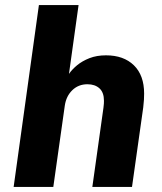

<svg xmlns="http://www.w3.org/2000/svg" viewBox="-20 -740 640 760"><path d="M34 0 134 -720H291L253 -447.5Q265 -465 285.2 -481.8Q305.5 -498.5 334.2 -509.8Q363 -521 399.5 -521Q469.5 -521 510 -481.5Q550.5 -442 550.5 -369.5Q550.5 -359.5 549.8 -345.5Q549 -331.5 547 -315L502.5 0H345.5L389.5 -313.5Q391 -323 391.2 -330Q391.5 -337 391.5 -341Q391.5 -374 373.8 -390.2Q356 -406.5 326 -406.5Q290.5 -406.5 266.2 -383Q242 -359.5 236.5 -322L191 0Z"/></svg>

Font: Chivo Mono Medium
Style: Italic
Weight: 500
Italic angle: -8.05°
Monospace: yes
Designer: Hector Gatti
Foundry: Omnibus-Type
Version: Version 1.008